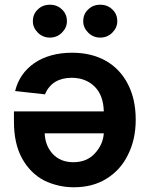

<svg xmlns="http://www.w3.org/2000/svg" viewBox="-20 -782 633 812"><path d="M429 -524Q489 -489 521 -426Q554 -362 554 -276Q554 -192 521 -127Q490 -63 430 -26Q372 10 292 10Q226 10 166 -19Q108 -50 74 -111Q39 -173 39 -268V-311H419Q417 -379 381 -415Q343 -453 283 -453Q243 -453 214 -436Q185 -418 170 -383L44 -397Q62 -471 125 -515Q190 -559 285 -559Q368 -559 429 -524ZM169 -218Q171 -166 203 -131Q236 -96 290 -96Q347 -96 381 -133Q416 -171 419 -218ZM140 -644Q119 -665 119 -692Q119 -723 140 -742Q160 -762 191 -762Q222 -762 242 -742Q263 -723 263 -692Q263 -665 242 -644Q221 -623 191 -623Q161 -623 140 -644ZM353 -644Q332 -665 332 -692Q332 -723 353 -742Q373 -762 404 -762Q435 -762 455 -742Q476 -723 476 -692Q476 -665 455 -644Q434 -623 404 -623Q374 -623 353 -644Z"/></svg>

Font: Sinter Bold
Style: Regular
Weight: 700
Foundry: Adobe & rsms
Version: Version 1.000